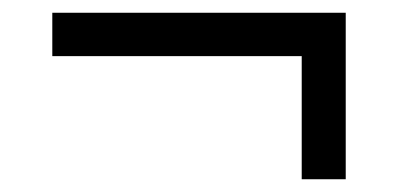

<svg xmlns="http://www.w3.org/2000/svg" viewBox="-20 -359 640 301"><path d="M453 -78V-271H62V-339H522V-78Z"/></svg>

Font: iA Writer Mono V
Style: Regular
Weight: 400
Designer: Mike Abbink, Paul van der Laan, Pieter van Rosmalen
Foundry: Bold Monday
Version: Version 2.000